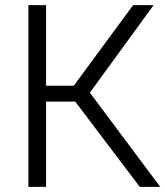

<svg xmlns="http://www.w3.org/2000/svg" viewBox="-20 -730 646 750"><path d="M160 -395H268L500 -710H580L331 -368L606 0H526L274 -333H160V0H91V-710H160Z"/></svg>

Font: PTCRaleway
Style: Regular
Weight: 400
Designer: Matt McInerney, Pablo Impallari, Rodrigo Fuenzalida
Foundry: Matt McInerney, Pablo Impallari, Rodrigo Fuenzalida
Version: Version 3.000g; ttfautohint (v1.5) -l 8 -r 28 -G 28 -x 14 -D